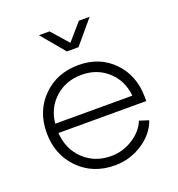

<svg xmlns="http://www.w3.org/2000/svg" viewBox="-135 -845 904 976"><g transform="rotate(-20 316.5 -357.0)"><path d="M320 -31Q383 -31 437.5 -65.5Q492 -100 513 -152L563 -136Q539 -68 471 -24Q403 20 322 20Q204 20 127.5 -57.5Q51 -135 51 -254Q51 -371 127 -447Q203 -523 320 -523Q435 -523 508.5 -447Q582 -371 582 -254V-233H107Q113 -144 172.5 -87.5Q232 -31 320 -31ZM108 -283H525Q517 -366 459.5 -418.5Q402 -471 318 -471Q233 -471 174.5 -418.5Q116 -366 108 -283ZM400 -734H458L352 -608H289L184 -734H241L321 -643Z"/></g></svg>

Font: Metropolitano Light
Style: Regular
Weight: 300
Designer: Fonts by Alex Slobzheninov & Chris M. Simpson / Changes by Cristiano Sobral
Foundry: Fonts by Alex Slobzheninov & Chris M. Simpson / Changes by Cristiano Sobral
Version: Version 1.00;August 30, 2020;FontCreator 13.0.0.2681 64-bit